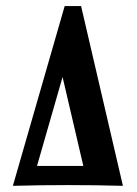

<svg xmlns="http://www.w3.org/2000/svg" viewBox="-20 -602 444 622"><path d="M189.5 -582.3H242.7L378.2 0Q290.3 -2.4 200.7 -2.4Q111.2 -2.4 21.7 0ZM249.9 -64.5 182.7 -352.5 99.9 -64.5Z"/></svg>

Font: Playfair Micro SmCond SmLight
Style: Regular
Weight: 360
Width: 4
Designer: Claus Eggers Sørensen
Foundry: Claus Eggers Sørensen
Version: Version 2.100;Glyphs 3.2 (3219)